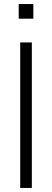

<svg xmlns="http://www.w3.org/2000/svg" viewBox="-20 -930 258 950"><path d="M72.5 -837.5V-910H145V-837.5ZM80 0V-720H137.5V0Z"/></svg>

Font: Manrope ExtraLight Light
Style: Regular
Weight: 300
Version: Version 4.504